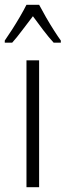

<svg xmlns="http://www.w3.org/2000/svg" viewBox="-43 -785 275 805"><path d="M121 0H68V-532H121ZM121 -765Q133 -742 150 -712.5Q167 -683 184 -656.5Q201 -630 212 -615V-606H182Q161 -629 138.5 -658.5Q116 -688 95 -717Q74 -690 50.5 -658.5Q27 -627 8 -606H-23V-615Q-9 -635 8 -661.5Q25 -688 41 -715.5Q57 -743 68 -765Z"/></svg>

Font: Noto Sans Myanmar ExtraCondensed Light
Style: Regular
Weight: 300
Width: 2
Designer: Monotype Design Team
Foundry: Monotype Imaging Inc.
Version: Version 2.107; ttfautohint (v1.8.4.7-5d5b)